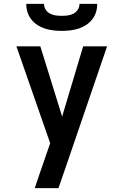

<svg xmlns="http://www.w3.org/2000/svg" viewBox="-20 -975 640 995"><path d="M160 0Q174 -42 188.5 -84Q203 -126 218 -169L240 -233L65 -735H189L302 -371L411 -735H535L330 -136L283 0ZM300 -815Q278 -815 256.5 -817.5Q235 -820 214 -826.5Q193 -833 174.5 -845Q156 -857 142.5 -874Q129 -891 122.5 -912Q116 -933 116 -955H208Q208 -939 216.5 -925.5Q225 -912 239 -904.5Q253 -897 268.5 -895Q284 -893 300 -893Q316 -893 331.5 -895Q347 -897 361 -904.5Q375 -912 383.5 -925.5Q392 -939 392 -955H484Q484 -933 477.5 -912Q471 -891 457.5 -874Q444 -857 425.5 -845Q407 -833 386 -826.5Q365 -820 343.5 -817.5Q322 -815 300 -815Z"/></svg>

Font: Iosevka Fixed Extended
Style: Bold
Weight: 700
Width: 7
Monospace: yes
Designer: Belleve Invis
Foundry: Belleve Invis
Version: Version 24.1.1; ttfautohint (v1.8.4)